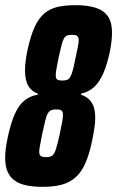

<svg xmlns="http://www.w3.org/2000/svg" viewBox="-20 -716 454 744"><path d="M145 8Q110 8 83 2.5Q56 -3 37.5 -16Q19 -29 9.5 -50.5Q0 -72 0 -105Q0 -122 2.5 -141Q5 -160 10 -184Q22 -240 37.5 -274.5Q53 -309 74.5 -326.5Q96 -344 126 -349L127 -353Q102 -362 89.5 -383.5Q77 -405 77 -444Q77 -461 79.5 -481Q82 -501 87 -524Q99 -579 115 -613Q131 -647 153 -665Q175 -683 204.5 -689.5Q234 -696 273 -696Q315 -696 347 -687Q379 -678 396.5 -655Q414 -632 414 -589Q414 -574 412 -556Q410 -538 406 -517Q395 -466 380.5 -432.5Q366 -399 345.5 -379.5Q325 -360 294 -353V-349Q312 -343 324 -332Q336 -321 342.5 -303.5Q349 -286 349 -258Q349 -242 346 -221.5Q343 -201 338 -176Q327 -120 311 -84Q295 -48 272 -28Q249 -8 218 0Q187 8 145 8ZM159 -107Q174 -107 182 -112.5Q190 -118 196.5 -137.5Q203 -157 212 -199Q218 -227 221 -244Q224 -261 224 -271Q224 -280 221 -284.5Q218 -289 212.5 -290.5Q207 -292 197 -292Q186 -292 178.5 -289Q171 -286 165.5 -277Q160 -268 155.5 -249Q151 -230 144 -199Q139 -172 135.5 -155Q132 -138 132 -128Q132 -115 138.5 -111Q145 -107 159 -107ZM222 -404Q237 -404 244.5 -409Q252 -414 258.5 -432.5Q265 -451 273 -493Q279 -519 282 -535.5Q285 -552 285 -561Q285 -569 282 -573.5Q279 -578 273.5 -579.5Q268 -581 258 -581Q247 -581 240 -578.5Q233 -576 228 -567.5Q223 -559 218.5 -541Q214 -523 207 -493Q202 -466 199 -450Q196 -434 196 -425Q196 -416 198.5 -411.5Q201 -407 207 -405.5Q213 -404 222 -404Z"/></svg>

Font: Saira ExtraCondensed ExtraBold
Style: Italic
Weight: 800
Width: 2
Italic angle: -12°
Designer: Hector Gatti with collaboration of the Omnibus-Type team
Foundry: Omnibus-Type
Version: Version 1.101